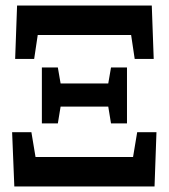

<svg xmlns="http://www.w3.org/2000/svg" viewBox="-20 -677 613 697"><path d="M32 0 24 -197H94L109 -107H463L478 -197H548L541 0ZM383 -229 373 -290H200L190 -229H132V-432H190L200 -374H373L383 -432H441V-229ZM35 -463 42 -657H531L538 -463H469L456 -550H117L104 -463Z"/></svg>

Font: Source Serif Pro
Style: Bold
Weight: 700
Designer: Frank Grießhammer
Foundry: Adobe Systems Incorporated
Version: Version 3.001;hotconv 1.0.111;makeotfexe 2.5.65597